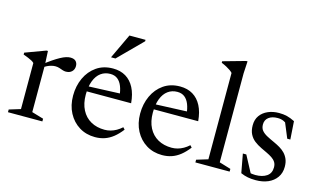

<svg xmlns="http://www.w3.org/2000/svg" viewBox="-86 -968 2046 1232"><g transform="rotate(15 937.0 -351.5)"><path d="M321.5 -442.5Q347 -442.5 358.5 -430.2Q370 -418 370 -398.5Q370 -375.5 355.2 -361.5Q340.5 -347.5 315.5 -347.5Q304.5 -347.5 293.2 -351.5Q282 -355.5 269.8 -359.5Q257.5 -363.5 243 -363.5Q231 -363.5 217.2 -360Q203.5 -356.5 190 -350Q176.5 -343.5 166.5 -335L156.5 -353Q187 -377 211.8 -393.8Q236.5 -410.5 256.8 -421.5Q277 -432.5 293 -437.5Q309 -442.5 321.5 -442.5ZM175.5 -354V-41L253.5 -18V0H25V-18L100.5 -41V-347Q94 -354 83.8 -359.5Q73.5 -365 59.2 -371Q45 -377 26.5 -383.5V-396L161.5 -446H171Z M605 -445.5Q654 -445.5 689.8 -424Q725.5 -402.5 747 -361.2Q768.5 -320 773.5 -260H464.5L465.5 -293L724.5 -303.5L690 -283Q686.5 -321 675.5 -349Q664.5 -377 645.2 -392.2Q626 -407.5 596.5 -407.5Q561 -407.5 534.2 -388Q507.5 -368.5 492.8 -330.5Q478 -292.5 478 -238Q478 -179.5 499.8 -137.5Q521.5 -95.5 560.8 -73.5Q600 -51.5 652.5 -51.5Q672.5 -51.5 691.8 -56.8Q711 -62 729.5 -72.5Q748 -83 765 -98.5L777 -85.5Q751.5 -52.5 724.8 -31.2Q698 -10 668.5 0Q639 10 605 10Q546 10 500 -18.2Q454 -46.5 427.5 -96.5Q401 -146.5 401 -211.5Q401 -275.5 425.5 -328.8Q450 -382 495.8 -413.8Q541.5 -445.5 605 -445.5ZM572.5 -511.5 650.5 -677H757.5V-667.5L602 -511.5Z M1050.5 -445.5Q1099.5 -445.5 1135.2 -424Q1171 -402.5 1192.5 -361.2Q1214 -320 1219 -260H910L911 -293L1170 -303.5L1135.5 -283Q1132 -321 1121 -349Q1110 -377 1090.8 -392.2Q1071.5 -407.5 1042 -407.5Q1006.5 -407.5 979.8 -388Q953 -368.5 938.2 -330.5Q923.5 -292.5 923.5 -238Q923.5 -179.5 945.2 -137.5Q967 -95.5 1006.2 -73.5Q1045.5 -51.5 1098 -51.5Q1118 -51.5 1137.2 -56.8Q1156.5 -62 1175 -72.5Q1193.5 -83 1210.5 -98.5L1222.5 -85.5Q1197 -52.5 1170.2 -31.2Q1143.5 -10 1114 0Q1084.5 10 1050.5 10Q991.5 10 945.5 -18.2Q899.5 -46.5 873 -96.5Q846.5 -146.5 846.5 -211.5Q846.5 -275.5 871 -328.8Q895.5 -382 941.2 -413.8Q987 -445.5 1050.5 -445.5Z M1421 -41 1497.5 -18V0H1270V-18L1345.5 -41V-614.5Q1339 -622 1328.5 -629.5Q1318 -637 1302.8 -645.2Q1287.5 -653.5 1268 -661.5V-671.5L1416 -713H1425.5L1421 -632.5Z M1707.5 -445.5Q1736.5 -445.5 1760 -439.8Q1783.5 -434 1812.5 -419.5L1820.5 -299.5H1800L1749 -422.5L1783.5 -380.5Q1764 -396.5 1746.8 -404.2Q1729.5 -412 1707.5 -412Q1669.5 -412 1647.5 -395Q1625.5 -378 1625.5 -348Q1625.5 -323.5 1638.2 -308Q1651 -292.5 1673.5 -280.5Q1696 -268.5 1724 -256Q1745 -246.5 1764.5 -235Q1784 -223.5 1798.8 -208Q1813.5 -192.5 1822.5 -171.5Q1831.5 -150.5 1831.5 -121Q1831.5 -79.5 1810.5 -50Q1789.5 -20.5 1754 -5.2Q1718.5 10 1673 10Q1643 10 1619.5 5.5Q1596 1 1572.5 -9.5L1549.5 -134H1572.5L1641 -5L1584 -43Q1602.5 -34 1615.5 -29.2Q1628.5 -24.5 1639.5 -23Q1650.5 -21.5 1662 -21.5Q1709 -21.5 1737.2 -41Q1765.5 -60.5 1765.5 -99.5Q1765.5 -120.5 1756.2 -134.8Q1747 -149 1731 -159.5Q1715 -170 1695.5 -179.2Q1676 -188.5 1656 -198Q1629 -211 1608.2 -227.2Q1587.5 -243.5 1575.5 -267.5Q1563.5 -291.5 1563.5 -326Q1563.5 -364 1582.5 -390.5Q1601.5 -417 1634.2 -431.2Q1667 -445.5 1707.5 -445.5Z"/></g></svg>

Font: Newsreader 24pt
Style: Regular
Weight: 400
Designer: Hugues Gentile
Foundry: Production Type
Version: Version 1.003